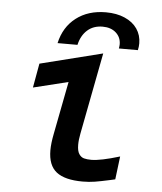

<svg xmlns="http://www.w3.org/2000/svg" viewBox="-53 -780 706 836"><g transform="rotate(5 300.0 -362.5)"><path d="M187.5 -115Q187.5 -145.5 196 -188L240.5 -418L88 -380.5L107 -486.5L380 -555L311.5 -199Q306 -171.5 306 -149.5Q306 -122.5 314.8 -109.2Q323.5 -96 336.5 -92.5Q349.5 -89 368.5 -89Q408.5 -89 492.5 -114.5L480 -13.5L458 -8.5Q417 0.5 392 4.5Q367 8.5 339 8.5Q261 8.5 224.2 -20.5Q187.5 -49.5 187.5 -115ZM376.5 -734.5Q423.5 -734.5 459 -719Q494.5 -703.5 513.5 -675.8Q532.5 -648 532.5 -612.5Q532.5 -597 529 -582.5H446Q448 -594.5 448 -600.5Q448 -631.5 426 -651.2Q404 -671 367.5 -671Q327.5 -671 301 -647.5Q274.5 -624 265 -582.5H178Q194 -654 246.5 -694.2Q299 -734.5 376.5 -734.5Z"/></g></svg>

Font: JuliaMono SemiBold
Style: Italic
Weight: 600
Italic angle: -9°
Monospace: yes
Designer: cormullion
Foundry: corm
Version: Version 0.056; ttfautohint (v1.8.4)